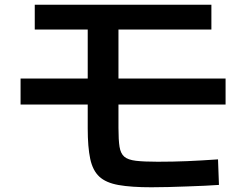

<svg xmlns="http://www.w3.org/2000/svg" viewBox="-20 -751 1040 812"><path d="M620 41Q535 41 481.5 31.5Q428 22 400 -4Q372 -30 361.5 -79.5Q351 -129 351 -208V-626H127V-731H874V-626H481V-210Q481 -159 485.5 -130.5Q490 -102 505.5 -88.5Q521 -75 555 -71Q589 -67 647 -67Q713 -67 771.5 -69.5Q830 -72 902 -77L906 31Q882 33 846.5 34.5Q811 36 771 37.5Q731 39 692 40Q653 41 620 41ZM67 -309V-419H934V-309Z"/></svg>

Font: M PLUS 1 SemiBold
Style: Regular
Weight: 600
Designer: Coji Morishita
Foundry: UNDERFOREST DESIGN
Version: Version 1.001